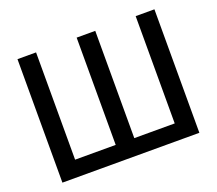

<svg xmlns="http://www.w3.org/2000/svg" viewBox="-119 -870 1165 1033"><g transform="rotate(-20 464.0 -353.5)"><path d="M178.7 -707V-92.8H411.1V-707H517.6V-92.8H749V-707H856.4V0H72.3V-707Z"/></g></svg>

Font: WEMIX Pretendard Medium
Style: Regular
Weight: 500
Designer: Base glyphs from Inter by Rasmus Andersson; Hangeul glyphs from Noto Sans CJK(Source Han Sans) by Jang Soo-young and Kan
Foundry: Kil Hyung-jin
Version: Version 1.000